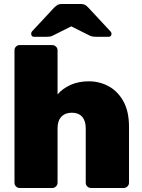

<svg xmlns="http://www.w3.org/2000/svg" viewBox="-20 -934 707 954"><path d="M78 0Q67 0 59.5 -7.5Q52 -15 52 -26V-684Q52 -695 59.5 -702.5Q67 -710 78 -710H240Q250 -710 258 -702.5Q266 -695 266 -684V-465Q292 -495 331.5 -512.5Q371 -530 421 -530Q475 -530 520.5 -505Q566 -480 593.5 -430Q621 -380 621 -304V-26Q621 -15 613 -7.5Q605 0 595 0H432Q421 0 413.5 -7.5Q406 -15 406 -26V-297Q406 -334 388 -354Q370 -374 337 -374Q304 -374 285 -354Q266 -334 266 -297V-26Q266 -15 258 -7.5Q250 0 240 0ZM150 -751Q135 -751 135 -766Q135 -774 141 -780L248 -895Q259 -906 266.5 -910Q274 -914 284 -914H384Q394 -914 402 -910Q410 -906 420 -895L527 -780Q534 -774 534 -766Q534 -751 518 -751H461Q452 -751 443 -752Q434 -753 424 -758L334 -803L244 -758Q236 -753 226 -752Q216 -751 207 -751Z"/></svg>

Font: Rubik ExtraBold
Style: Regular
Weight: 800
Designer: Hubert and Fischer
Foundry: Hubert and Fischer
Version: Version 2.300;gftools[0.9.30]